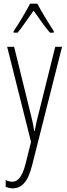

<svg xmlns="http://www.w3.org/2000/svg" viewBox="-20 -784 367 1046"><path d="M183 -764H144C121 -720 78 -648 54 -614V-606H76C102 -637 137 -690 163 -726C191 -687 224 -638 252 -606H273V-614C257 -638 208 -717 183 -764ZM19 -529 149 -11 119 110C99 186 74 206 47 206C35 206 21 202 11 197V234C24 239 35 242 49 242C97 242 132 209 155 116L318 -529H281L189 -160C182 -134 176 -109 169 -70H166C163 -89 163 -100 148 -159L57 -529Z"/></svg>

Font: Noto Sans Sinhala ExtraCondensed ExtraLight
Style: Regular
Weight: 200
Width: 2
Designer: Jelle Bosma - Monotype Design Team
Foundry: Monotype Imaging Inc.
Version: Version 2.006